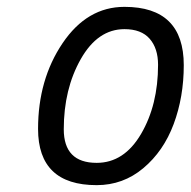

<svg xmlns="http://www.w3.org/2000/svg" viewBox="-20 -530 556 560"><path d="M343 -510Q516 -510 516 -340Q516 -247 486.5 -168Q457 -89 398 -39.5Q339 10 262 10Q91 10 91 -154Q91 -298 162.5 -404Q234 -510 343 -510ZM262 -55Q342 -55 391.5 -139.5Q441 -224 441 -341Q441 -389 416.5 -417Q392 -445 343 -445Q265 -445 215.5 -357.5Q166 -270 166 -153Q166 -55 262 -55Z"/></svg>

Font: TitilliumWebItalic
Style: Italic
Weight: 400
Italic angle: -13°
Version: Version 1.001;PS 57.000;hotconv 1.0.70;makeotf.lib2.5.55311